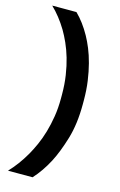

<svg xmlns="http://www.w3.org/2000/svg" viewBox="-135 -806 630 1011"><g transform="rotate(15 180.0 -300.0)"><path d="M308 -290Q308 -182 283.5 -100.5Q259 -19 230 37Q196 102 152 150H18Q65 101 103 35Q119 7 134.5 -27.5Q150 -62 162 -103Q174 -144 181.5 -190.5Q189 -237 189 -290V-310Q189 -366 181.5 -415Q174 -464 162 -505Q150 -546 134.5 -580.5Q119 -615 103 -642Q65 -705 18 -750H150Q194 -707 229 -644Q244 -617 258 -583Q272 -549 283 -507Q294 -465 301 -416Q308 -367 308 -310V-290Z"/></g></svg>

Font: Golos UI Medium
Style: Regular
Weight: 500
Designer: A.Korolkova, Vitaly Kuzmin
Foundry: ParaType Ltd
Version: Version 2.000